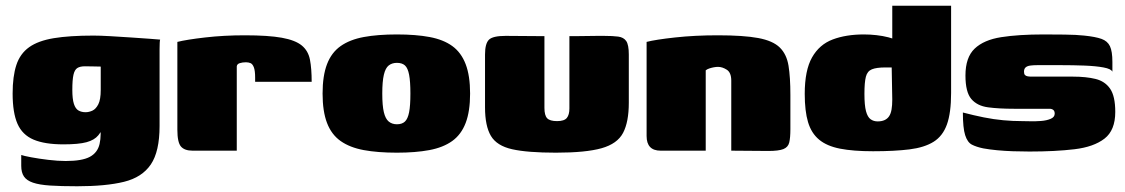

<svg xmlns="http://www.w3.org/2000/svg" viewBox="-20 -525 3920 669"><path d="M249 124Q192 124 154.5 121.5Q117 119 95 111.5Q73 104 63.5 90Q54 76 54 53Q54 46 54 33Q54 20 54 15Q62 18 88.5 23Q115 28 148.5 32Q182 36 209 36Q266 36 293 21.5Q320 7 327 -23.5Q334 -54 328 -101L347 -98Q336 -70 322.5 -53.5Q309 -37 281.5 -29.5Q254 -22 201 -22Q136 -22 97 -38.5Q58 -55 41 -93.5Q24 -132 24 -199Q24 -259 37 -298.5Q50 -338 81.5 -360.5Q113 -383 167.5 -392Q222 -401 306 -401Q328 -401 363.5 -399Q399 -397 435.5 -394.5Q472 -392 500.5 -390Q529 -388 538 -387Q537 -385 536.5 -375.5Q536 -366 536 -353.5Q536 -341 536 -326V-86Q536 3 505.5 48Q475 93 412 108.5Q349 124 249 124ZM278 -134Q290 -134 302 -139.5Q314 -145 322.5 -161.5Q331 -178 331 -212V-293Q325 -293 308 -293.5Q291 -294 276 -294Q259 -294 249.5 -288Q240 -282 236 -264.5Q232 -247 232 -212Q232 -180 237.5 -163Q243 -146 253.5 -140Q264 -134 278 -134Z M805 0H651Q623 0 610.5 -14.5Q598 -29 598 -73V-379Q630 -387 695 -394.5Q760 -402 833 -402Q915 -402 962 -393.5Q1009 -385 1031.5 -366.5Q1054 -348 1060 -317Q1066 -286 1066 -240H869V-254Q869 -279 864.5 -290.5Q860 -302 853 -305Q846 -308 837 -308Q825 -308 815.5 -305Q806 -302 805 -294Z M1363 7Q1296 7 1247.5 -2Q1199 -11 1167 -33.5Q1135 -56 1119.5 -96.5Q1104 -137 1104 -199Q1104 -261 1119.5 -301.5Q1135 -342 1167 -364.5Q1199 -387 1247.5 -396Q1296 -405 1363 -405Q1429 -405 1477 -396Q1525 -387 1556 -364.5Q1587 -342 1602.5 -301.5Q1618 -261 1618 -199Q1618 -137 1602.5 -96.5Q1587 -56 1555.5 -33.5Q1524 -11 1476 -2Q1428 7 1363 7ZM1363 -92Q1381 -92 1391 -101.5Q1401 -111 1405.5 -134Q1410 -157 1410 -199Q1410 -241 1405.5 -264.5Q1401 -288 1391 -297Q1381 -306 1363 -306Q1346 -306 1334.5 -297Q1323 -288 1317.5 -264.5Q1312 -241 1312 -199Q1312 -157 1317.5 -134Q1323 -111 1334.5 -101.5Q1346 -92 1363 -92Z M1877 -399V-149Q1877 -123 1886.5 -113Q1896 -103 1921 -103Q1946 -103 1955 -114Q1964 -125 1964 -147V-399Q1965 -399 1982 -399Q1999 -399 2021 -399.5Q2043 -400 2061.5 -400Q2080 -400 2084 -400Q2115 -400 2134 -397.5Q2153 -395 2162 -382Q2171 -369 2171 -335V-167Q2171 -100 2151 -62Q2131 -24 2076 -8.5Q2021 7 1917 7Q1818 7 1764.5 -5Q1711 -17 1690.5 -51.5Q1670 -86 1670 -151V-335Q1670 -373 1683.5 -386.5Q1697 -400 1742 -400Q1776 -400 1809.5 -399.5Q1843 -399 1877 -399Z M2282 0Q2233 0 2233 -51V-379Q2264 -387 2332.5 -394.5Q2401 -402 2481 -402Q2571 -402 2622 -392.5Q2673 -383 2697 -359.5Q2721 -336 2727.5 -296Q2734 -256 2734 -194V-75Q2734 -45 2730 -28.5Q2726 -12 2709.5 -5.5Q2693 1 2657 1L2528 0V-244Q2528 -272 2512.5 -282Q2497 -292 2482 -292Q2475 -292 2467 -290.5Q2459 -289 2451.5 -286.5Q2444 -284 2439 -280V0Z M2784 -198Q2784 -280 2809.5 -325Q2835 -370 2881.5 -387.5Q2928 -405 2990 -405Q3012 -405 3034 -402.5Q3056 -400 3075.5 -395Q3095 -390 3110.5 -383Q3126 -376 3136 -367L3089 -349V-505H3294V-201Q3294 -132 3279.5 -91.5Q3265 -51 3233 -31Q3201 -11 3149 -4.5Q3097 2 3022 2Q2953 2 2907 -7Q2861 -16 2834 -38.5Q2807 -61 2795.5 -99.5Q2784 -138 2784 -198ZM3038 -102Q3052 -102 3062 -106.5Q3072 -111 3078 -120Q3084 -129 3086.5 -143.5Q3089 -158 3089 -178L3087 -290Q3085 -290 3082 -290Q3079 -290 3075 -290Q3071 -290 3065 -290Q3034 -290 3018 -283.5Q3002 -277 2997 -257.5Q2992 -238 2992 -198Q2992 -158 2997.5 -137.5Q3003 -117 3013.5 -109.5Q3024 -102 3038 -102Z M3567 3Q3538 3 3509.5 2Q3481 1 3454.5 -1.5Q3428 -4 3406 -8Q3382 -13 3366.5 -21Q3351 -29 3343 -54Q3335 -79 3335 -133Q3373 -123 3408 -116Q3443 -109 3476 -106Q3509 -103 3541 -103Q3551 -103 3569.5 -102.5Q3588 -102 3607.5 -103.5Q3627 -105 3641 -111Q3655 -117 3655 -129Q3655 -138 3650 -142Q3645 -146 3637 -146H3513Q3461 -146 3423 -151Q3385 -156 3364.5 -180Q3344 -204 3344 -262Q3344 -325 3376 -355.5Q3408 -386 3468.5 -395.5Q3529 -405 3616 -405Q3648 -405 3689.5 -404.5Q3731 -404 3758 -401Q3797 -397 3818 -389.5Q3839 -382 3847.5 -364Q3856 -346 3856 -309V-275Q3852 -285 3825 -290Q3798 -295 3758.5 -296.5Q3719 -298 3675.5 -298Q3632 -298 3595 -298Q3580 -298 3569.5 -296.5Q3559 -295 3553.5 -290Q3548 -285 3548 -275Q3548 -267 3551.5 -263.5Q3555 -260 3561 -259Q3567 -258 3574 -258H3719Q3764 -258 3797 -250Q3830 -242 3848 -216Q3866 -190 3866 -135Q3866 -71 3828.5 -42Q3791 -13 3724 -5Q3657 3 3567 3Z"/></svg>

Font: Genos Thin Black
Style: Regular
Weight: 900
Version: Version 1.010